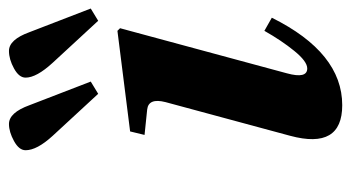

<svg xmlns="http://www.w3.org/2000/svg" viewBox="-202 -588 802 439"><g transform="rotate(-90 199.5 -369.0)"><path d="M75 -712Q75 -727 96 -738.5Q117 -750 135 -750Q161 -750 178 -703L232 -563L204 -546L108 -650Q75 -686 75 -712ZM241 -712Q241 -727 262 -738.5Q283 -750 302 -750Q328 -750 345 -703L399 -563L371 -546L275 -650Q241 -687 241 -712ZM108 -107 185 -392Q195 -431 168 -434L110 -440L118 -473L348 -502L354 -496L251 -115Q238 -68 262 -68Q278 -68 302 -97.5Q326 -127 348 -166L378 -149Q298 12 178 12Q76 12 108 -107Z"/></g></svg>

Font: Lingua Franca
Style: Bold Italic
Weight: 700
Italic angle: -13°
Version: Version 1.19